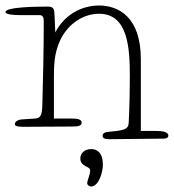

<svg xmlns="http://www.w3.org/2000/svg" viewBox="-24 -475 632 698"><path d="M488 -260C488 -414 406 -455 336 -455C269 -455 208 -418 177 -357L174 -425C173 -447 166 -451 150 -451C110 -451 -4 -450 -4 -431C-4 -422 27 -420 51 -420H120C132 -420 135 -411 135 -398C135 -288 133 -220 130 -95C129 -53 122 -45 102 -44L57 -41C41 -40 30 -33 30 -24C30 -17 38 -14 61 -14C74 -14 229 -15 239 -15C261 -15 273 -18 273 -29C273 -41 258 -44 239 -44H172V-186C172 -235 172 -280 195 -329C225 -392 282 -425 336 -425C442 -425 448 -300 448 -196C448 -154 447 -89 444 -30C443 -4 427 -1 372 4C358 5 349 9 349 19C349 27 356 31 373 31C385 31 559 29 571 29C580 29 588 26 588 18C588 3 562 1 542 1H488ZM268 101C268 132 304 128 304 145C304 158 293 182 293 191C293 198 301 203 307 203C335 203 350 151 350 124C350 79 328 67 308 67C281 67 268 84 268 101Z"/></svg>

Font: Life Savers
Style: Regular
Weight: 400
Designer: Pablo Impallari, Rodrigo Fuenzalida, Brenda Gallo
Foundry: Pablo Impallari, Rodrigo Fuenzalida, Brenda Gallo
Version: Version 3.000